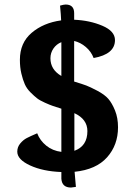

<svg xmlns="http://www.w3.org/2000/svg" viewBox="-20 -759 614 857"><path d="M318.8 75.2 296.9 78.1Q256.8 78.1 253.9 39.1V8.8Q171.9 5.9 114.5 -20.5Q57.1 -46.9 57.1 -82Q57.1 -103 70.6 -118.9Q84 -134.8 99.6 -142.8Q115.2 -150.9 146 -164.1Q158.2 -131.8 186.5 -108.9Q214.8 -85.9 253.9 -81.1V-273.9Q228 -282.2 216.1 -286.1Q204.1 -290 180.7 -300.5Q157.2 -311 145 -320.6Q132.8 -330.1 116 -346.9Q99.1 -363.8 90.6 -383.3Q82 -402.8 75.4 -430.4Q68.8 -458 68.8 -492.2Q68.8 -567.9 121.3 -612.5Q173.8 -657.2 252.9 -668Q252 -692.9 248 -733.9Q265.1 -738.8 272.9 -738.8Q311 -738.8 311 -700.2V-670.9Q380.9 -668 437 -644Q493.2 -620.1 493.2 -580.1Q493.2 -517.1 397.9 -500Q387.2 -528.8 363 -549.3Q338.9 -569.8 311 -576.2V-395Q348.1 -383.8 365 -377.4Q381.8 -371.1 414.3 -354Q446.8 -336.9 463.4 -317.9Q480 -298.8 493.4 -265.9Q506.8 -232.9 506.8 -190.9Q506.8 -111.8 458 -56.9Q409.2 -2 313 7.8Q313 9.8 318.8 75.2ZM370.1 -173.8Q370.1 -227.1 312 -253.9V-85.9Q370.1 -106.9 370.1 -173.8ZM205.1 -499Q205.1 -448.2 253.9 -419.9V-570.8Q231.9 -562 218.5 -542.5Q205.1 -522.9 205.1 -499Z"/></svg>

Font: Sukar
Style: black
Weight: 900
Designer: Dario Muhafara - Ghiath Alsory
Foundry: Dario Muhafara - Ghiath Alsory
Version: Version 1.00 March 27, 2016, initial release